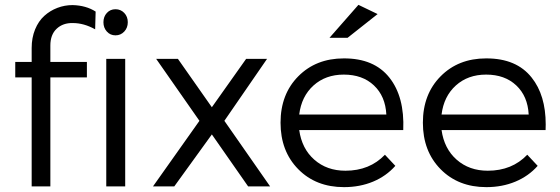

<svg xmlns="http://www.w3.org/2000/svg" viewBox="-20 -770 2312 793"><path d="M43 -450.2V-514.2H110.8V-571.8Q110.8 -614.3 125 -648.7Q139.2 -683.1 163.1 -704.6Q187 -726.1 217 -737.5Q247.1 -749 279.8 -749Q335.4 -747.6 375 -722.2L373 -648.9Q326.7 -674.8 280.8 -674.8Q240.2 -675.8 214.1 -651.4Q188 -627 188 -582V-514.2H338.9V-450.2H188V0H110.8V-450.2ZM421.4 -639.6Q407.2 -655.3 407.2 -678.2Q407.2 -701.2 421.4 -716.6Q435.5 -731.9 457 -731.9Q478.5 -731.9 493.2 -716.6Q507.8 -701.2 507.8 -678.2Q507.8 -655.3 493.2 -639.6Q478.5 -624 457 -624Q435.5 -624 421.4 -639.6ZM418.9 0V-526.9H497.1V0Z M611.8 0 803.7 -271 625 -526.9H714.8L855 -327.1L996.6 -526.9H1083L906.7 -271L1095.7 0H1004.9L855 -214.8L699.7 0Z M1399.9 -528.8Q1524.9 -529.3 1588.1 -449.7Q1651.4 -370.1 1645.5 -232.9H1215.8Q1226.6 -155.8 1278.3 -110.4Q1330.1 -64.9 1406.7 -64.9Q1506.8 -64.9 1569.8 -130.9L1612.8 -85Q1575.2 -42.5 1520.8 -19.8Q1466.3 2.9 1400.9 2.9Q1284.7 2.9 1211.7 -71.3Q1138.7 -145.5 1138.7 -263.2Q1138.7 -380.9 1211.9 -454.8Q1285.2 -528.8 1399.9 -528.8ZM1215.8 -296.9H1575.7Q1571.8 -372.6 1524.4 -417.2Q1477.1 -461.9 1399.9 -461.9Q1324.7 -461.9 1274.9 -417Q1225.1 -372.1 1215.8 -296.9ZM1340.8 -613.8 1460.4 -750 1539.6 -711.9 1415.5 -613.8Z M1987.8 -528.8Q1987.8 -528.8 1989.3 -528.8Q2113.3 -528.8 2175.8 -449.7Q2233.9 -377 2233.9 -255.9Q2233.9 -244.6 2233.4 -232.9H1803.7Q1814.5 -155.8 1866.2 -110.4Q1918 -64.9 1994.6 -64.9Q2094.7 -64.9 2157.7 -130.9L2200.7 -85Q2163.1 -42.5 2108.6 -19.8Q2054.2 2.9 1988.8 2.9Q1872.6 2.9 1799.6 -71.3Q1726.6 -145.5 1726.6 -263.2Q1726.6 -380.9 1799.8 -454.8Q1873 -528.8 1987.8 -528.8ZM1803.7 -296.9H2163.6Q2159.7 -372.6 2112.3 -417.2Q2064.9 -461.9 1987.8 -461.9Q1912.6 -461.9 1862.8 -417Q1813 -372.1 1803.7 -296.9Z"/></svg>

Font: Montserrat Light
Style: Regular
Weight: 300
Designer: Julieta Ulanovsky
Foundry: Julieta Ulanovsky
Version: Version 1.000;PS 002.000;hotconv 1.0.70;makeotf.lib2.5.58329